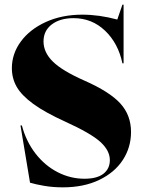

<svg xmlns="http://www.w3.org/2000/svg" viewBox="-20 -790 614 825"><path d="M109 -5 68 -251H74Q92 -183 132 -131Q172 -79 227 -50.5Q282 -22 343 -22Q397 -22 424.5 -43.5Q452 -65 452 -102Q452 -143 411.5 -180Q371 -217 261 -267Q173 -307 123 -343.5Q73 -380 52 -416.5Q31 -453 31 -497Q31 -559 69.5 -611.5Q108 -664 177 -695.5Q246 -727 334 -727Q406 -727 484 -706L506 -770H511V-518H506Q488 -604 431.5 -658Q375 -712 296 -712Q238 -712 202.5 -685Q167 -658 167 -612Q167 -565 207 -525.5Q247 -486 342 -444Q451 -396 497 -345.5Q543 -295 543 -223Q543 -157 508 -103Q473 -49 406.5 -17Q340 15 250 15Q207 15 169.5 8.5Q132 2 109 -5Z"/></svg>

Font: Nyght Serif Bold
Style: Regular
Weight: 700
Designer: Maksym Kobuzan
Version: Version 0.410